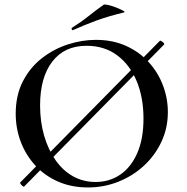

<svg xmlns="http://www.w3.org/2000/svg" viewBox="-20 -811 823 843"><path d="M86 8Q85 10 80 6.5Q75 3 71 -2.5Q67 -8 69 -10L682 -632Q685 -634 694.5 -626.5Q704 -619 700 -615ZM366 12Q294 12 235.5 -13.5Q177 -39 135.5 -84Q94 -129 71.5 -187.5Q49 -246 49 -312Q49 -393 80.5 -454Q112 -515 164 -555.5Q216 -596 278 -616Q340 -636 401 -636Q475 -636 533.5 -609.5Q592 -583 633 -538Q674 -493 695.5 -436Q717 -379 717 -319Q717 -249 689 -189Q661 -129 612.5 -84Q564 -39 500.5 -13.5Q437 12 366 12ZM400 -12Q460 -12 507.5 -44Q555 -76 582.5 -138.5Q610 -201 610 -290Q610 -383 580 -455Q550 -527 494 -568.5Q438 -610 360 -610Q263 -610 209.5 -540.5Q156 -471 156 -348Q156 -276 174 -214.5Q192 -153 224.5 -107Q257 -61 301.5 -36.5Q346 -12 400 -12ZM301 -679Q297 -677 295 -682.5Q293 -688 296 -689Q336 -714 369 -740.5Q402 -767 435 -790Q438 -793 455.5 -789Q473 -785 491.5 -777.5Q510 -770 521 -764Q532 -758 523 -756Q456 -740 404 -721Q352 -702 301 -679Z"/></svg>

Font: Cormorant Light SemiBold
Style: Regular
Weight: 600
Version: Version 4.000